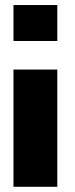

<svg xmlns="http://www.w3.org/2000/svg" viewBox="-20 -548 295 751"><path d="M32.7 -275.9V182.6H204.1V-275.9ZM32.7 -528.3V-387.7H204.1V-528.3Z"/></svg>

Font: Roboto Slab LO Black
Style: Regular
Weight: 900
Designer: Google
Version: Version 2.000